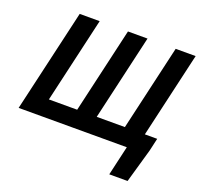

<svg xmlns="http://www.w3.org/2000/svg" viewBox="-157 -914 1352 1301"><g transform="rotate(20 518.5 -263.5)"><path d="M984 -124 963 -32 893 213H761L810 0H30L201 -740H345L203 -124H407L549 -740H690L548 -124H751L893 -740H1037L895 -124Z"/></g></svg>

Font: KaiGen Gothic CN Bold
Style: Bold
Weight: 700
Designer: Ryoko NISHIZUKA  (kana & ideographs); Paul D. Hunt (Latin, Greek & Cyrillic); Wenlong ZHANG  (bopomofo); Sandoll Communi
Foundry: Adobe Systems Incorporated
Version: Version 1.002.20150501